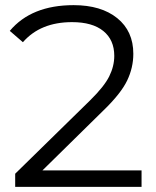

<svg xmlns="http://www.w3.org/2000/svg" viewBox="-20 -726 608 746"><path d="M39 0V-51L330 -336Q385 -390 404.5 -429.5Q424 -469 424 -509Q424 -571 381.5 -605.5Q339 -640 260 -640Q137 -640 69 -562L18 -606Q102 -706 266 -706Q373 -706 435.5 -655.5Q498 -605 498 -517Q498 -463 474 -413Q450 -363 383 -298L145 -64H530V0Z"/></svg>

Font: Belfius21
Style: Regular
Weight: 400
Designer: Montserrat's base design by Julieta Ulanovsky, modified by Coast SPRL for Belfius Bank NV.
Foundry: Montserrat's base design by Julieta Ulanovsky, modified by Coast SPRL for Belfius Bank NV.
Version: Version 2.000;FEAKit 1.0